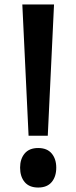

<svg xmlns="http://www.w3.org/2000/svg" viewBox="-20 -830 342 860"><path d="M222 -810 194 -222H108L80 -810ZM232 -79Q232 -39 211.5 -14.5Q191 10 151 10Q111 10 90.5 -14.5Q70 -39 70 -79Q70 -118 90.5 -142.5Q111 -167 151 -167Q191 -167 211.5 -142.5Q232 -118 232 -79Z"/></svg>

Font: TypoPRO Sinkin Sans
Style: 500 Medium
Weight: 500
Designer: Keith Bates
Foundry: K-Type
Version: Sinkin Sans (version 1.0)  by Keith Bates   •   © 2014   www